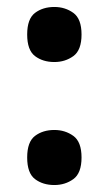

<svg xmlns="http://www.w3.org/2000/svg" viewBox="-20 -523 312 551"><path d="M136 -345Q103 -345 80.5 -362Q58 -379 58 -424Q58 -469 80.5 -486Q103 -503 136 -503Q167 -503 190.5 -486Q214 -469 214 -424Q214 -379 190.5 -362Q167 -345 136 -345ZM136 8Q103 8 80.5 -9Q58 -26 58 -71Q58 -116 80.5 -133Q103 -150 136 -150Q167 -150 190.5 -133Q214 -116 214 -71Q214 -26 190.5 -9Q167 8 136 8Z"/></svg>

Font: Noto Serif Georgian Condensed ExtraBold
Style: Regular
Weight: 800
Width: 3
Designer: Monotype Design Team, Akaki Razmadze
Foundry: Google LLC
Version: Version 2.003; ttfautohint (v1.8.4.7-5d5b)